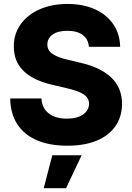

<svg xmlns="http://www.w3.org/2000/svg" viewBox="-20 -737 678 984"><path d="M325.2 -579.1Q275.9 -579.1 249.3 -559.6Q222.7 -540 222.7 -508.8Q222.7 -478.5 250 -460.2Q277.3 -441.9 328.1 -430.7L389.6 -416Q494.1 -392.6 549.6 -340.3Q605 -288.1 605.5 -205.1Q605 -138.7 571.5 -90.3Q538.1 -42 475.3 -16.1Q412.6 9.8 325.2 9.8Q236.3 9.8 171.1 -17.3Q106 -44.4 69.8 -98.6Q33.7 -152.8 32.2 -232.4H192.4Q195.3 -182.1 230.2 -155.5Q265.1 -128.9 323.2 -128.9Q375 -128.9 405.3 -149.9Q435.5 -170.9 436.5 -205.1Q436 -235.4 408.7 -253.4Q381.3 -271.5 321.3 -285.2L247.1 -302.7Q50.8 -348.1 50.8 -498Q50.3 -562.5 85.7 -612.3Q121.1 -662.1 183.8 -689.5Q246.6 -716.8 326.2 -716.8Q406.7 -716.8 467.3 -689.2Q527.8 -661.6 561.3 -611.8Q594.7 -562 595.7 -497.1H435.5Q432.6 -536.1 404.3 -557.6Q376 -579.1 325.2 -579.1ZM248 58.6H398.4L318.4 227.5H204.1Z"/></svg>

Font: Pretendard ExtraBold
Style: Regular
Weight: 800
Designer: Base glyphs from Inter by Rasmus Andersson; Hangeul glyphs from Noto Sans CJK(Source Han Sans) by Jang Soo-young and Kan
Foundry: Kil Hyung-jin
Version: Version 1.309